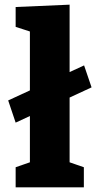

<svg xmlns="http://www.w3.org/2000/svg" viewBox="-20 -802 426 822"><path d="M47 -277 15 -372 340 -522 372 -428ZM278 -97 267 -111 339 -86V0H47V-86L119 -111L108 -97V-674L118 -664L47 -687V-772L278 -782Z"/></svg>

Font: Bitter Thin ExtraBold
Style: Regular
Weight: 800
Version: Version 3.020